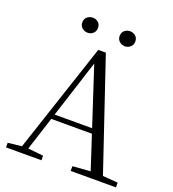

<svg xmlns="http://www.w3.org/2000/svg" viewBox="-158 -1021 1028 1141"><g transform="rotate(20 356.0 -450.5)"><path d="M233 -806Q213 -806 198 -819Q183 -832 183 -853Q183 -876 198 -888.5Q213 -901 233 -901Q253 -901 267.5 -888.5Q282 -876 282 -853Q282 -832 267.5 -819Q253 -806 233 -806ZM469 -806Q449 -806 434 -819Q419 -832 419 -853Q419 -876 434 -888.5Q449 -901 469 -901Q488 -901 503 -888.5Q518 -876 518 -853Q518 -832 503 -819Q488 -806 469 -806ZM11 0V-29L109 -40H127L235 -29V0ZM85 0 328 -732H376L623 0H545L323 -679H343L339 -665L125 0ZM192 -251 195 -282H496L499 -251ZM420 0V-30L553 -40H577L706 -30V0Z"/></g></svg>

Font: Noto Serif SC ExtraLight Light
Style: Regular
Weight: 300
Version: Version 2.002-H1;hotconv 1.1.0;makeotfexe 2.6.0